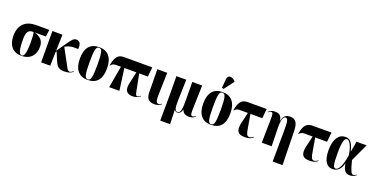

<svg xmlns="http://www.w3.org/2000/svg" viewBox="-24 -1844 6048 3089"><g transform="rotate(20 3000.0 -299.5)"><path d="M256 10C422 10 493 -98 493 -226C493 -328 445 -381 336 -417H524L541 -536H314C142 -536 29 -446 29 -250C29 -90 110 10 256 10ZM262 2C217 2 194 -73 194 -250C194 -376 230 -417 298 -417H315C325 -385 328 -331 328 -246C328 -50 302 2 262 2Z M595 0H751L757 -236L769 -252L820 -128C857 -39 887 10 982 10C1041 10 1089 5 1140 -36L1135 -45C1108 -24 1092 -15 1078 -15C1061 -15 1042 -26 1029 -50L859 -363C900 -391 974 -415 1082 -404C1090 -483 1071 -539 1005 -539C953 -539 929 -500 870 -417L758 -258L765 -536H593Z M1391 10C1545 10 1625 -82 1625 -270C1625 -458 1537 -550 1394 -550C1240 -550 1160 -458 1160 -270C1160 -82 1247 10 1391 10ZM1393 0C1342 0 1326 -55 1326 -270C1326 -485 1342 -540 1392 -540C1444 -540 1460 -485 1460 -270C1460 -55 1444 0 1393 0Z M1760 0H1935L1884 -373H2090L2045 -167C2018 -46 2061 10 2162 10C2199 10 2251 0 2292 -36L2287 -45C2274 -31 2245 -15 2232 -15C2206 -15 2200 -58 2183 -145L2139 -373H2287L2303 -536H1826C1753 -536 1678 -521 1648 -336L1655 -333C1675 -361 1704 -373 1743 -373H1826Z M2540 10C2600 10 2637 -18 2654 -33L2649 -40C2631 -27 2615 -17 2595 -17C2544 -17 2548 -105 2549 -160L2559 -536H2390L2394 -153C2395 -44 2429 10 2540 10Z M2716 225H2885L2877 -19H2879C2892 1 2907 10 2931 10C2973 10 2999 -36 3007 -72H3008C3018 -8 3081 10 3125 10C3185 10 3210 -12 3238 -33L3233 -40C3215 -25 3194 -17 3183 -17C3161 -17 3143 -22 3145 -107L3157 -536H2988L2991 -240C2993 -70 2980 0 2930 0C2888 0 2871 -39 2875 -180L2885 -536H2716L2719 -225Z M3499 -602 3623 -767V-779C3568 -836 3490 -847 3482 -762L3468 -612ZM3503 10C3657 10 3737 -82 3737 -270C3737 -458 3649 -550 3506 -550C3352 -550 3272 -458 3272 -270C3272 -82 3359 10 3503 10ZM3505 0C3454 0 3438 -55 3438 -270C3438 -485 3454 -540 3504 -540C3556 -540 3572 -485 3572 -270C3572 -55 3556 0 3505 0Z M4082 10C4139 10 4191 -2 4222 -36L4217 -45C4204 -31 4175 -15 4152 -15C4106 -15 4097 -57 4082 -145L4043 -373H4246L4262 -536H3943C3870 -536 3795 -521 3765 -336L3772 -333C3792 -361 3821 -373 3860 -373H3999L3951 -167C3931 -45 3961 10 4082 10Z M4641 225H4810L4798 -357C4795 -492 4755 -550 4663 -550C4610 -550 4545 -533 4532 -433H4529C4509 -519 4479 -543 4403 -543C4361 -543 4332 -531 4293 -500L4298 -493C4324 -513 4336 -516 4349 -516C4376 -516 4382 -494 4380 -403L4373 0H4542L4535 -306C4532 -447 4554 -512 4596 -512C4632 -512 4646 -467 4645 -325Z M5191 10C5248 10 5300 -2 5331 -36L5326 -45C5313 -31 5284 -15 5261 -15C5215 -15 5206 -57 5191 -145L5152 -373H5355L5371 -536H5052C4979 -536 4904 -521 4874 -336L4881 -333C4901 -361 4930 -373 4969 -373H5108L5060 -167C5040 -45 5070 10 5191 10Z M5582 10C5673 10 5724 -46 5749 -143H5752C5774 -18 5814 10 5883 10C5923 10 5955 -4 5990 -33L5985 -40C5964 -25 5948 -17 5931 -17C5899 -17 5879 -51 5832 -234L5972 -536H5800L5769 -358H5766C5729 -516 5675 -548 5609 -548C5501 -548 5423 -454 5423 -257C5423 -65 5493 10 5582 10ZM5631 -14C5593 -14 5576 -50 5576 -264C5576 -471 5606 -522 5644 -522C5683 -522 5734 -452 5758 -290C5727 -74 5669 -14 5631 -14Z"/></g></svg>

Font: Noto Serif Display ExtraCondensed Black
Style: Regular
Weight: 900
Width: 2
Designer: Monotype Design Team
Foundry: Monotype Imaging Inc.
Version: Version 2.009